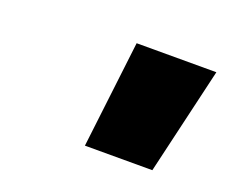

<svg xmlns="http://www.w3.org/2000/svg" viewBox="-55 -883 472 396"><g transform="rotate(20 181.0 -685.5)"><path d="M362 -803 307 -568H159L187 -803Z"/></g></svg>

Font: Fz Poppins Black
Style: Italic
Weight: 900
Italic angle: -10°
Designer: Ninad Kale (Devanagari), Jonny Pinhorn (Latin)
Foundry: Indian Type Foundry
Version: Vit hóa bi Vntype.Com & FontZin.Com